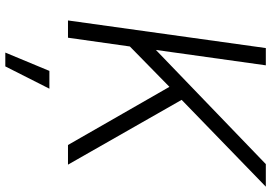

<svg xmlns="http://www.w3.org/2000/svg" viewBox="-169 -616 1021 723"><g transform="rotate(90 341.5 -254.5)"><path d="M57 0 161 -745H226L168 -331L598 -745H683L356 -428L600 0H526L307 -382L155 -233L122 0ZM178 236 247 70H314L230 236Z"/></g></svg>

Font: Plus Jakarta Sans Light
Style: Italic
Weight: 300
Italic angle: -8°
Designer: Gumpita Rahayu
Foundry: Tokotype
Version: Version 2.071; ttfautohint (v1.8.4.7-5d5b);gftools[0.9.29]